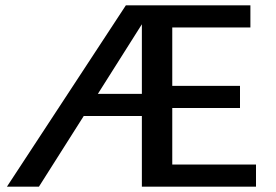

<svg xmlns="http://www.w3.org/2000/svg" viewBox="-20 -700 1035 720"><path d="M940 -83V0H512V-265H294L126 0H6L452 -680H919V-597H626V-378H880V-295H626V-83ZM512 -348V-609L347 -348Z"/></svg>

Font: Martel Sans SemiBold
Style: Regular
Weight: 600
Designer: Dan Reynolds and Mathieu Réguer
Foundry: Dan Reynolds and Mathieu Réguer
Version: Version 1.002; ttfautohint (v1.1) -l 5 -r 5 -G 72 -x 0 -D la